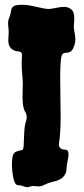

<svg xmlns="http://www.w3.org/2000/svg" viewBox="-20 -757 348 799"><path d="M224.6 -151.4Q231.4 -134.8 245.1 -134.8Q257.8 -134.8 261.7 -129.9Q268.6 -119.1 261.7 -88.9Q257.8 -71.3 257.3 -61.5Q256.8 -51.8 255.9 -44.9Q253.9 -33.2 242.2 -19.5Q229.5 -8.8 214.4 -4.4Q199.2 0 189.5 2.4Q179.7 4.9 168 10.7Q150.4 19.5 138.2 18.6Q126 17.6 119.6 17.1Q113.3 16.6 105 19.5Q96.7 22.5 91.8 22Q86.9 21.5 82 19.5Q67.4 13.7 54.7 13.7Q37.1 13.7 31.2 -44.9Q28.3 -68.4 30.3 -89.8Q32.2 -111.3 37.1 -117.7Q42 -124 48.8 -126.5Q55.7 -128.9 61.5 -130.4Q67.4 -131.8 72.3 -132.8Q78.1 -135.7 78.6 -153.8Q79.1 -171.9 80.1 -187.5Q81.1 -230.5 86.9 -248Q96.7 -274.4 84 -293Q71.3 -315.4 74.2 -377Q76.2 -414.1 73.2 -437.5Q69.3 -483.4 70.3 -502Q71.3 -515.6 71.3 -523.4Q71.3 -531.2 70.3 -535.2Q67.4 -543 52.7 -543.5Q38.1 -543.9 25.4 -556.6Q12.7 -569.3 14.6 -596.7Q17.6 -624 14.6 -646.5Q11.7 -668.9 17.6 -681.6Q23.4 -694.3 24.4 -703.1Q25.4 -711.9 27.3 -718.8Q33.2 -734.4 54.2 -736.3Q75.2 -738.3 93.3 -735.8Q111.3 -733.4 127 -729.5Q168 -719.7 180.7 -719.7Q190.4 -719.7 202.6 -722.2Q214.8 -724.6 226.6 -726.6Q253.9 -731.4 268.1 -723.6Q282.2 -715.8 285.6 -705.1Q289.1 -694.3 289.1 -682.1Q289.1 -669.9 287.6 -656.2Q286.1 -642.6 289.1 -627Q297.9 -591.8 290 -569.8Q282.2 -547.9 275.4 -543.5Q268.6 -539.1 262.2 -538.1Q255.9 -537.1 249.5 -536.6Q243.2 -536.1 238.3 -529.3Q230.5 -516.6 230.5 -431.6L232.4 -268.6Q232.4 -206.1 224.6 -151.4Z"/></svg>

Font: Creepster
Style: Regular
Weight: 400
Designer: Font Diner, Inc
Foundry: Font Diner, Inc
Version: Version 1.002